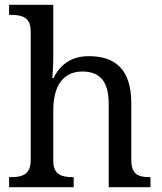

<svg xmlns="http://www.w3.org/2000/svg" viewBox="-20 -780 675 800"><path d="M18 0H287V-42H284C240 -42 202 -50 202 -109V-320C202 -418 240 -482 323 -482C404 -482 433 -432 433 -345V0H607V-42H604C559 -42 527 -51 527 -114V-350C527 -487 464 -546 350 -546C282 -546 233 -515 203 -455H198C198 -455 202 -504 202 -540V-760H18V-718H26C70 -718 108 -709 108 -650V-114C108 -51 71 -42 26 -42H18Z"/></svg>

Font: Noto Serif
Style: Regular
Weight: 400
Designer: Monotype Design Team
Foundry: Monotype Imaging Inc.
Version: Version 2.015